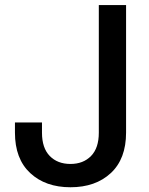

<svg xmlns="http://www.w3.org/2000/svg" viewBox="-20 -748 605 777"><path d="M265.1 9.8Q164.1 9.8 102.3 -47.6Q40.5 -105 40.5 -211.4V-252.4H149.9V-210.9Q149.9 -148.9 181.4 -116.7Q212.9 -84.5 265.1 -84.5Q316.9 -84.5 348.4 -116.7Q379.9 -148.9 379.9 -210.9V-727.5H490.2V-211.4Q490.2 -105 428.5 -47.6Q366.7 9.8 265.1 9.8Z"/></svg>

Font: Inter 20pt Medium
Style: Regular
Weight: 500
Version: Version 4.001;git-66647c0bb